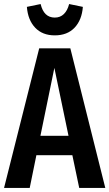

<svg xmlns="http://www.w3.org/2000/svg" viewBox="-22 -930 541 950"><path d="M370 0 336 -162H158L125 0H-2L172 -691H326L499 0ZM178 -258H317L247 -594ZM111 -896 179 -910Q195 -843 249 -843Q276 -843 294 -860.5Q312 -878 320 -910L388 -896Q383 -831 347 -793Q311 -755 249 -755Q188 -755 152 -793Q116 -831 111 -896Z"/></svg>

Font: Fira Sans Extra Condensed Medium
Style: Regular
Weight: 500
Width: 1
Designer: Carrois Corporate & Edenspiekermann AG
Foundry: Carrois Corporate GbR & Edenspiekermann AG
Version: Version 4.203